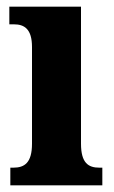

<svg xmlns="http://www.w3.org/2000/svg" viewBox="-20 -556 343 576"><path d="M11 0H287V-53H278C245 -53 223 -67 223 -125V-536H8V-483H22C53 -483 76 -469 76 -415V-125C76 -68 54 -53 20 -53H11Z"/></svg>

Font: Noto Serif Armenian ExtraCondensed ExtraBold
Style: Regular
Weight: 800
Width: 2
Designer: Monotype Design Team
Foundry: Monotype Imaging Inc.
Version: Version 2.008